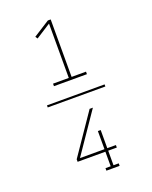

<svg xmlns="http://www.w3.org/2000/svg" viewBox="-182 -947 964 1215"><g transform="rotate(-20 300.0 -340.0)"><path d="M189 -446V-463H295V-829L195 -765L185 -780L295 -850H314V-463H411V-446ZM318 170V153H353V55H166V38L352 -234H374L188 38H353V-84H372V38H430V55H372V153H407V170ZM106 -333V-347H494V-333Z"/></g></svg>

Font: Iosevka Slab Thin Extended
Style: Regular
Weight: 100
Width: 7
Monospace: yes
Designer: Belleve Invis
Foundry: Belleve Invis
Version: Version 11.1.1; ttfautohint (v1.8.3)